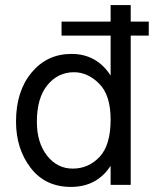

<svg xmlns="http://www.w3.org/2000/svg" viewBox="-20 -727 607 755"><path d="M266 -64Q328 -64 371.5 -110Q415 -156 415 -257Q415 -353 370 -398Q325 -443 271 -443Q208 -443 166.5 -392.5Q125 -342 125 -248Q125 -166 165 -115Q205 -64 266 -64ZM565 -642V-587H494V0H415V-75Q361 8 259 8Q158 8 100.5 -67Q43 -142 43 -249Q43 -368 104 -441.5Q165 -515 261 -515Q360 -515 415 -430V-587H222V-642H415V-707H494V-642Z"/></svg>

Font: Hind Regular
Style: Regular
Weight: 400
Designer: Manushi Parikh, Satya Rajpurohit
Foundry: Indian Type Foundry
Version: Version 1.201;PS 1.0;hotconv 1.0.78;makeotf.lib2.5.61930; tt